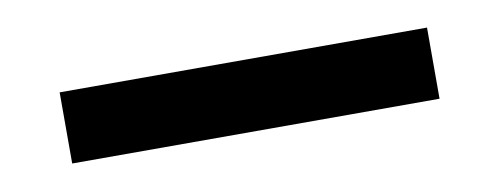

<svg xmlns="http://www.w3.org/2000/svg" viewBox="-26 -65 547 210"><g transform="rotate(-10 247.0 39.5)"><path d="M43 79V0H451V79Z"/></g></svg>

Font: Encode Sans Condensed Medium
Style: Regular
Weight: 500
Width: 3
Designer: Multiple Designers
Foundry: Impallari Type
Version: Version 2.000